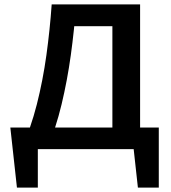

<svg xmlns="http://www.w3.org/2000/svg" viewBox="-20 -678 777 873"><path d="M77 0Q120 -95 147.5 -203.5Q175 -312 191 -427.5Q207 -543 215 -658H326Q318 -543 302 -427.5Q286 -312 260 -203.5Q234 -95 194 0ZM57 175 27 -98H152V175ZM67 0V-98H701L664 0ZM607 175 577 -98H702V175ZM491 0V-658H617V0ZM273 -559V-658H557V-559Z"/></svg>

Font: Ysabeau Office
Style: Bold
Weight: 700
Designer: Christian Thalmann (Catharsis Fonts)
Version: Version 2.001;gftools[0.9.30]; featfreeze: tnum,lnum,ss02